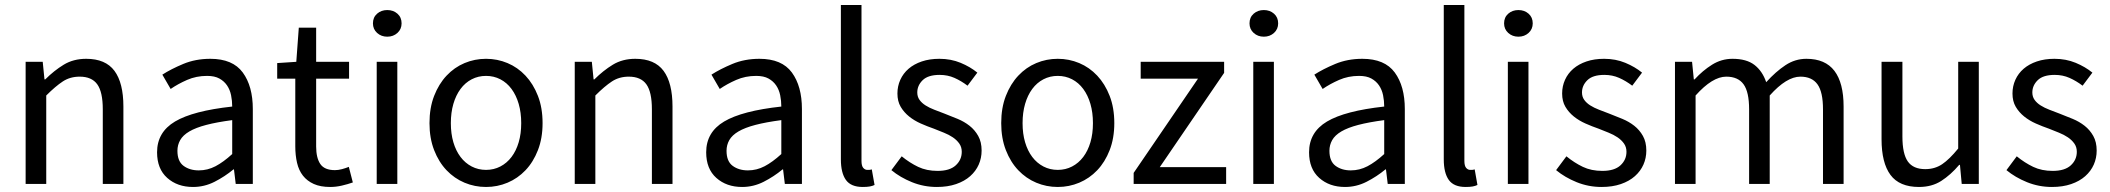

<svg xmlns="http://www.w3.org/2000/svg" viewBox="-20 -732 8395 764"><path d="M82 -486H150L157 -416H160Q195 -451 233.5 -474.5Q272 -498 323 -498Q400 -498 435.5 -450Q471 -402 471 -308V0H389V-297Q389 -366 367 -396.5Q345 -427 297 -427Q259 -427 230 -408Q201 -389 164 -352V0H82Z M605 -126Q605 -206 676.5 -248.5Q748 -291 904 -308Q904 -331 899.5 -353Q895 -375 883.5 -392Q872 -409 853 -419.5Q834 -430 804 -430Q761 -430 724.5 -414Q688 -398 659 -378L626 -435Q660 -457 709 -477.5Q758 -498 817 -498Q906 -498 946 -443.5Q986 -389 986 -298V0H918L911 -58H909Q874 -29 833.5 -8.5Q793 12 748 12Q686 12 645.5 -24Q605 -60 605 -126ZM686 -132Q686 -90 710.5 -72Q735 -54 771 -54Q806 -54 837.5 -70.5Q869 -87 904 -119V-254Q843 -246 801 -235Q759 -224 733.5 -209Q708 -194 697 -174.5Q686 -155 686 -132Z M1155 -419H1083V-481L1159 -486L1169 -622H1238V-486H1369V-419H1238V-149Q1238 -104 1254.5 -79.5Q1271 -55 1313 -55Q1326 -55 1341 -59Q1356 -63 1368 -68L1384 -6Q1364 1 1340.5 6.5Q1317 12 1294 12Q1255 12 1228.5 0Q1202 -12 1185.5 -33Q1169 -54 1162 -84Q1155 -114 1155 -150Z M1521 -586Q1497 -586 1480.5 -601Q1464 -616 1464 -639Q1464 -663 1480.5 -677.5Q1497 -692 1521 -692Q1545 -692 1561.5 -677.5Q1578 -663 1578 -639Q1578 -616 1561.5 -601Q1545 -586 1521 -586ZM1479 -486H1561V0H1479Z M1689 -242Q1689 -303 1707.5 -350.5Q1726 -398 1757 -431Q1788 -464 1828.5 -481Q1869 -498 1914 -498Q1959 -498 1999.5 -481Q2040 -464 2071 -431Q2102 -398 2120.5 -350.5Q2139 -303 2139 -242Q2139 -182 2120.5 -134.5Q2102 -87 2071 -54.5Q2040 -22 1999.5 -5Q1959 12 1914 12Q1869 12 1828.5 -5Q1788 -22 1757 -54.5Q1726 -87 1707.5 -134.5Q1689 -182 1689 -242ZM1774 -242Q1774 -200 1784 -166Q1794 -132 1812.5 -107.5Q1831 -83 1857 -69.5Q1883 -56 1914 -56Q1945 -56 1971 -69.5Q1997 -83 2015.5 -107.5Q2034 -132 2044 -166Q2054 -200 2054 -242Q2054 -284 2044 -318.5Q2034 -353 2015.5 -378Q1997 -403 1971 -416.5Q1945 -430 1914 -430Q1883 -430 1857 -416.5Q1831 -403 1812.5 -378Q1794 -353 1784 -318.5Q1774 -284 1774 -242Z M2267 -486H2335L2342 -416H2345Q2380 -451 2418.5 -474.5Q2457 -498 2508 -498Q2585 -498 2620.5 -450Q2656 -402 2656 -308V0H2574V-297Q2574 -366 2552 -396.5Q2530 -427 2482 -427Q2444 -427 2415 -408Q2386 -389 2349 -352V0H2267Z M2790 -126Q2790 -206 2861.5 -248.5Q2933 -291 3089 -308Q3089 -331 3084.5 -353Q3080 -375 3068.5 -392Q3057 -409 3038 -419.5Q3019 -430 2989 -430Q2946 -430 2909.5 -414Q2873 -398 2844 -378L2811 -435Q2845 -457 2894 -477.5Q2943 -498 3002 -498Q3091 -498 3131 -443.5Q3171 -389 3171 -298V0H3103L3096 -58H3094Q3059 -29 3018.5 -8.5Q2978 12 2933 12Q2871 12 2830.5 -24Q2790 -60 2790 -126ZM2871 -132Q2871 -90 2895.5 -72Q2920 -54 2956 -54Q2991 -54 3022.5 -70.5Q3054 -87 3089 -119V-254Q3028 -246 2986 -235Q2944 -224 2918.5 -209Q2893 -194 2882 -174.5Q2871 -155 2871 -132Z M3326 -712H3408V-92Q3408 -72 3415 -64Q3422 -56 3431 -56Q3435 -56 3438.5 -56Q3442 -56 3449 -58L3460 4Q3452 8 3441 10Q3430 12 3413 12Q3366 12 3346 -16Q3326 -44 3326 -98Z M3568 -110Q3600 -84 3633.5 -68Q3667 -52 3711 -52Q3759 -52 3783 -74Q3807 -96 3807 -128Q3807 -147 3797 -161Q3787 -175 3771.5 -185.5Q3756 -196 3736 -204Q3716 -212 3696 -220Q3670 -229 3644 -240.5Q3618 -252 3597.5 -268.5Q3577 -285 3564 -307Q3551 -329 3551 -360Q3551 -389 3562.5 -414.5Q3574 -440 3595.5 -458.5Q3617 -477 3648 -487.5Q3679 -498 3718 -498Q3764 -498 3802.5 -482Q3841 -466 3869 -443L3830 -391Q3805 -410 3778 -422Q3751 -434 3719 -434Q3673 -434 3651.5 -413Q3630 -392 3630 -364Q3630 -347 3639 -334.5Q3648 -322 3663 -312.5Q3678 -303 3697.5 -295.5Q3717 -288 3738 -280Q3764 -270 3790.5 -259Q3817 -248 3838 -231.5Q3859 -215 3872.5 -191Q3886 -167 3886 -133Q3886 -103 3874.5 -77Q3863 -51 3840.5 -31Q3818 -11 3784.5 0.5Q3751 12 3708 12Q3656 12 3609 -7Q3562 -26 3527 -55Z M3964 -242Q3964 -303 3982.5 -350.5Q4001 -398 4032 -431Q4063 -464 4103.5 -481Q4144 -498 4189 -498Q4234 -498 4274.5 -481Q4315 -464 4346 -431Q4377 -398 4395.5 -350.5Q4414 -303 4414 -242Q4414 -182 4395.5 -134.5Q4377 -87 4346 -54.5Q4315 -22 4274.5 -5Q4234 12 4189 12Q4144 12 4103.5 -5Q4063 -22 4032 -54.5Q4001 -87 3982.5 -134.5Q3964 -182 3964 -242ZM4049 -242Q4049 -200 4059 -166Q4069 -132 4087.5 -107.5Q4106 -83 4132 -69.5Q4158 -56 4189 -56Q4220 -56 4246 -69.5Q4272 -83 4290.5 -107.5Q4309 -132 4319 -166Q4329 -200 4329 -242Q4329 -284 4319 -318.5Q4309 -353 4290.5 -378Q4272 -403 4246 -416.5Q4220 -430 4189 -430Q4158 -430 4132 -416.5Q4106 -403 4087.5 -378Q4069 -353 4059 -318.5Q4049 -284 4049 -242Z M4491 -44 4747 -419H4519V-486H4851V-442L4595 -67H4859V0H4491Z M5009 -586Q4985 -586 4968.5 -601Q4952 -616 4952 -639Q4952 -663 4968.5 -677.5Q4985 -692 5009 -692Q5033 -692 5049.5 -677.5Q5066 -663 5066 -639Q5066 -616 5049.5 -601Q5033 -586 5009 -586ZM4967 -486H5049V0H4967Z M5189 -126Q5189 -206 5260.5 -248.5Q5332 -291 5488 -308Q5488 -331 5483.5 -353Q5479 -375 5467.5 -392Q5456 -409 5437 -419.5Q5418 -430 5388 -430Q5345 -430 5308.5 -414Q5272 -398 5243 -378L5210 -435Q5244 -457 5293 -477.5Q5342 -498 5401 -498Q5490 -498 5530 -443.5Q5570 -389 5570 -298V0H5502L5495 -58H5493Q5458 -29 5417.5 -8.5Q5377 12 5332 12Q5270 12 5229.5 -24Q5189 -60 5189 -126ZM5270 -132Q5270 -90 5294.5 -72Q5319 -54 5355 -54Q5390 -54 5421.5 -70.5Q5453 -87 5488 -119V-254Q5427 -246 5385 -235Q5343 -224 5317.5 -209Q5292 -194 5281 -174.5Q5270 -155 5270 -132Z M5725 -712H5807V-92Q5807 -72 5814 -64Q5821 -56 5830 -56Q5834 -56 5837.5 -56Q5841 -56 5848 -58L5859 4Q5851 8 5840 10Q5829 12 5812 12Q5765 12 5745 -16Q5725 -44 5725 -98Z M6022 -586Q5998 -586 5981.5 -601Q5965 -616 5965 -639Q5965 -663 5981.5 -677.5Q5998 -692 6022 -692Q6046 -692 6062.5 -677.5Q6079 -663 6079 -639Q6079 -616 6062.5 -601Q6046 -586 6022 -586ZM5980 -486H6062V0H5980Z M6213 -110Q6245 -84 6278.5 -68Q6312 -52 6356 -52Q6404 -52 6428 -74Q6452 -96 6452 -128Q6452 -147 6442 -161Q6432 -175 6416.5 -185.5Q6401 -196 6381 -204Q6361 -212 6341 -220Q6315 -229 6289 -240.5Q6263 -252 6242.5 -268.5Q6222 -285 6209 -307Q6196 -329 6196 -360Q6196 -389 6207.5 -414.5Q6219 -440 6240.5 -458.5Q6262 -477 6293 -487.5Q6324 -498 6363 -498Q6409 -498 6447.5 -482Q6486 -466 6514 -443L6475 -391Q6450 -410 6423 -422Q6396 -434 6364 -434Q6318 -434 6296.5 -413Q6275 -392 6275 -364Q6275 -347 6284 -334.5Q6293 -322 6308 -312.5Q6323 -303 6342.5 -295.5Q6362 -288 6383 -280Q6409 -270 6435.5 -259Q6462 -248 6483 -231.5Q6504 -215 6517.5 -191Q6531 -167 6531 -133Q6531 -103 6519.5 -77Q6508 -51 6485.5 -31Q6463 -11 6429.5 0.5Q6396 12 6353 12Q6301 12 6254 -7Q6207 -26 6172 -55Z M6645 -486H6713L6720 -416H6723Q6755 -451 6792.5 -474.5Q6830 -498 6874 -498Q6930 -498 6961.5 -473.5Q6993 -449 7008 -405Q7046 -447 7084.5 -472.5Q7123 -498 7168 -498Q7243 -498 7279.5 -450Q7316 -402 7316 -308V0H7234V-297Q7234 -366 7212 -396.5Q7190 -427 7144 -427Q7089 -427 7022 -352V0H6940V-297Q6940 -366 6918 -396.5Q6896 -427 6849 -427Q6794 -427 6727 -352V0H6645Z M7467 -486H7550V-189Q7550 -120 7571.5 -89.5Q7593 -59 7641 -59Q7679 -59 7708 -78.5Q7737 -98 7772 -141V-486H7854V0H7786L7779 -76H7776Q7742 -36 7704.5 -12Q7667 12 7616 12Q7538 12 7502.5 -36Q7467 -84 7467 -178Z M8005 -110Q8037 -84 8070.5 -68Q8104 -52 8148 -52Q8196 -52 8220 -74Q8244 -96 8244 -128Q8244 -147 8234 -161Q8224 -175 8208.5 -185.5Q8193 -196 8173 -204Q8153 -212 8133 -220Q8107 -229 8081 -240.5Q8055 -252 8034.5 -268.5Q8014 -285 8001 -307Q7988 -329 7988 -360Q7988 -389 7999.5 -414.5Q8011 -440 8032.5 -458.5Q8054 -477 8085 -487.5Q8116 -498 8155 -498Q8201 -498 8239.5 -482Q8278 -466 8306 -443L8267 -391Q8242 -410 8215 -422Q8188 -434 8156 -434Q8110 -434 8088.5 -413Q8067 -392 8067 -364Q8067 -347 8076 -334.5Q8085 -322 8100 -312.5Q8115 -303 8134.5 -295.5Q8154 -288 8175 -280Q8201 -270 8227.5 -259Q8254 -248 8275 -231.5Q8296 -215 8309.5 -191Q8323 -167 8323 -133Q8323 -103 8311.5 -77Q8300 -51 8277.5 -31Q8255 -11 8221.5 0.5Q8188 12 8145 12Q8093 12 8046 -7Q7999 -26 7964 -55Z"/></svg>

Font: Myanmar Sanpya
Style: Regular
Weight: 400
Designer: Danh Hong
Foundry: Google Inc.
Version: Version 2.00 November 22, 2015